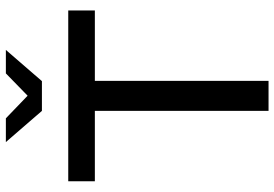

<svg xmlns="http://www.w3.org/2000/svg" viewBox="-164 -794 958 671"><g transform="rotate(-90 315.5 -459.0)"><path d="M263 0V-607H17V-700H614V-607H368V0ZM237 -918 316 -842 394 -918H476L367 -792H263L154 -918Z"/></g></svg>

Font: Red Hat Display SemiBold
Style: Regular
Weight: 600
Designer: Pentagram, MCKL
Foundry: Pentagram, MCKL
Version: Version 1.023